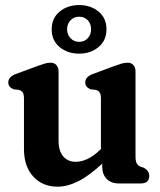

<svg xmlns="http://www.w3.org/2000/svg" viewBox="-20 -708 618 741"><path d="M72.5 -132.5V-326.5Q72.5 -344 67.8 -351Q63 -358 53.5 -361L32 -363.5Q12 -372 12 -390Q12 -411.5 41.5 -422.5L121 -452Q140 -459 152 -462.5Q164 -466 175 -466Q189.5 -466 197.8 -456.8Q206 -447.5 206 -432.5V-165.5Q206 -125.5 224 -104.5Q242 -83.5 272 -83.5Q293.5 -83.5 316.5 -94Q339.5 -104.5 364.5 -128L369.5 -132.5V-326.5Q369.5 -344 364.8 -351Q360 -358 350.5 -361L329 -363.5Q309 -372 309 -390Q309 -411.5 338.5 -422.5L418 -452Q437 -459 449 -462.5Q461 -466 472.5 -466Q487 -466 495 -456.8Q503 -447.5 503 -432.5V-105.5Q503 -85.5 507.8 -77.2Q512.5 -69 521.5 -65L535.5 -60.5Q556 -48.5 556 -29.5Q556 0 523.5 0H439Q409 0 391.8 -17.5Q374.5 -35 374.5 -65V-76.5Q324 -29.5 282 -8.5Q240 12.5 202 12.5Q144 12.5 108.2 -26.8Q72.5 -66 72.5 -132.5ZM285 -501Q241 -501 210.2 -526.2Q179.5 -551.5 179.5 -595Q179.5 -638 210.2 -663.2Q241 -688.5 285 -688.5Q330.5 -688.5 360.8 -663Q391 -637.5 391 -595Q391 -552.5 360.8 -526.8Q330.5 -501 285 -501ZM285.5 -643.5Q265.5 -643.5 252.2 -629.8Q239 -616 239 -595Q239 -574.5 252.2 -560.5Q265.5 -546.5 285.5 -546.5Q306 -546.5 318.8 -560.5Q331.5 -574.5 331.5 -595Q331.5 -616 318.8 -629.8Q306 -643.5 285.5 -643.5Z"/></svg>

Font: Fraunces 72pt S100 SemiBold
Style: Regular
Weight: 600
Version: Version 1.000; ttfautohint (v1.8.3)